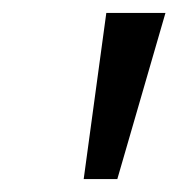

<svg xmlns="http://www.w3.org/2000/svg" viewBox="-20 -734 277 298"><path d="M236.8 -713.9 162.1 -456.1H109.9L145 -713.9Z"/></svg>

Font: CAA NEO Sans
Style: Italic
Weight: 400
Italic angle: -12°
Version: Version 1.10